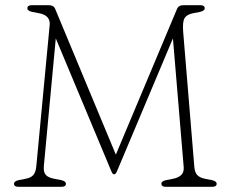

<svg xmlns="http://www.w3.org/2000/svg" viewBox="-20 -720 890 740"><path d="M234 -12Q234 0 217 0H51Q34 0 34 -12Q34 -22 53 -26L79 -31Q100 -35 109 -46.2Q118 -57.5 120 -80L171.5 -624Q174.5 -661 130.5 -669L104.5 -674Q85.5 -678 85.5 -688Q85.5 -700 102.5 -700H167.5Q187 -700 192.5 -686L426.5 -124L662 -685Q668 -700 687 -700H752Q769 -700 769 -688Q769 -678 750 -674L724 -669Q699.5 -664 691.2 -649.8Q683 -635.5 686 -597L729 -76.5Q731 -54.5 740.8 -44.8Q750.5 -35 770 -31L796 -26Q815 -22 815 -12Q815 0 798 0H619Q602 0 602 -12Q602 -22 621 -26L647 -31Q667.5 -35 678.5 -45.5Q689.5 -56 688 -76L646.5 -572L430.5 -59Q425.5 -48 420 -48Q414 -48 409.5 -59L195 -572L149 -80Q147 -57 156.2 -46.2Q165.5 -35.5 189 -31L215 -26Q234 -22 234 -12Z"/></svg>

Font: Fraunces 9pt S100 Thin
Style: Regular
Weight: 100
Version: Version 1.000; ttfautohint (v1.8.3)